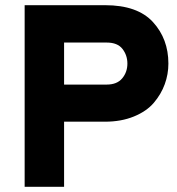

<svg xmlns="http://www.w3.org/2000/svg" viewBox="-20 -720 683 740"><path d="M75 0V-700H385Q510 -700 569.5 -635Q629 -570 629 -475Q629 -434 615 -395.5Q601 -357 573 -324Q545 -291 496 -271Q447 -251 385 -251H227V0ZM391 -394Q431 -394 451 -418Q471 -442 471 -475Q471 -507 452 -531.5Q433 -556 391 -556H227V-394Z"/></svg>

Font: Overpass Heavy
Style: Regular
Weight: 900
Designer: Delve Withrington, Thomas Jockin
Foundry: Delve Fonts
Version: Version 3.000;DELV;Overpass